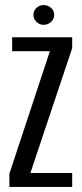

<svg xmlns="http://www.w3.org/2000/svg" viewBox="-20 -738 322 758"><path d="M17 0V-52L177 -536H28V-591H265V-548L100 -55H265V0ZM152 -640Q136 -640 124 -651.5Q112 -663 112 -679Q112 -696 124 -707Q136 -718 152 -718Q169 -718 181.5 -707Q194 -696 194 -679Q194 -663 181.5 -651.5Q169 -640 152 -640Z"/></svg>

Font: Alumni Sans Thin Medium
Style: Regular
Weight: 500
Version: Version 1.018